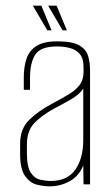

<svg xmlns="http://www.w3.org/2000/svg" viewBox="-20 -651 392 678"><path d="M155 7Q134 7 110 1Q86 -5 68.5 -29.5Q51 -54 51 -108V-143Q51 -196 83 -227.5Q115 -259 164 -285Q200 -304 224.5 -319Q249 -334 262 -352Q275 -370 275 -397V-414Q275 -445 261.5 -460.5Q248 -476 226.5 -481.5Q205 -487 182 -487Q123 -487 104.5 -458Q86 -429 86 -376V-334H64V-378Q64 -415 73.5 -443.5Q83 -472 108.5 -488.5Q134 -505 182 -505Q235 -505 259.5 -491Q284 -477 291 -453.5Q298 -430 298 -403V0H275L274 -67Q259 -29 226 -11Q193 7 155 7ZM159 -12Q218 -12 246 -52Q274 -92 274 -157V-338Q260 -317 230.5 -300Q201 -283 170 -267Q125 -242 100 -215Q75 -188 75 -140V-110Q75 -62 88.5 -41.5Q102 -21 122 -16.5Q142 -12 159 -12ZM216 -544H201L150 -631H180ZM162 -544H147L96 -631H126Z"/></svg>

Font: Alumni Sans SC Thin
Style: Regular
Weight: 100
Designer: Robert E. Leuschke
Foundry: Robert E. Leuschke
Version: Version 1.018